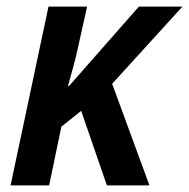

<svg xmlns="http://www.w3.org/2000/svg" viewBox="-20 -562 573 582"><path d="M12 0H129L166 -178L226 -226L304 0H433L320 -308L533 -542H401L189 -301H186C196 -337 208 -379 216 -416L244 -542H127Z"/></svg>

Font: Noto Sans SemiCondensed SemiBold
Style: Italic
Weight: 600
Width: 4
Italic angle: -12°
Designer: Monotype Design Team
Foundry: Monotype Imaging Inc.
Version: Version 2.013